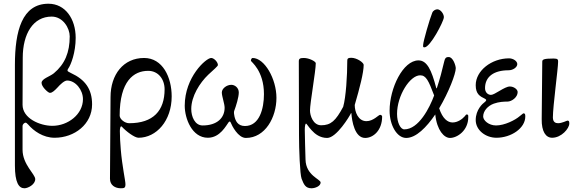

<svg xmlns="http://www.w3.org/2000/svg" viewBox="-20 -725 3099 1030"><path d="M111 285C130 285 169 265 169 236C169 209 101 158 101 78V-50C101 -58 111 -67 117 -67C120 -67 125 -64 131 -57C160 -23 211 14 273 14C380 14 474 -59 474 -165C474 -247 437 -298 361 -333C350 -338 342 -343 342 -346C342 -350 344 -355 346 -357C361 -378 386 -444 386 -522C386 -624 330 -705 240 -705C98 -705 60 -558 60 -377V163C60 254 81 285 111 285ZM261 -50C194 -50 101 -90 101 -163L102 -415C102 -544 158 -636 257 -636C318 -636 354 -574 354 -530C354 -444 328 -381 269 -332C247 -314 204 -303 203 -281C202 -261 235 -230 246 -227C247 -227 248 -227 249 -227C260 -227 274 -240 288 -255C303 -272 325 -293 340 -293C385 -293 425 -243 425 -193C425 -112 345 -50 261 -50Z M628 285C647 285 653 283 653 263C653 245 635 164 628 78C625 43 623 7 623 -22C623 -36 626 -47 630 -47C631 -47 633 -47 634 -45C657 -20 702 14 723 14C819 14 901 -77 901 -208C901 -310 853 -414 753 -414C642 -414 573 -325 573 -204C573 -129 570 209 570 234C570 269 598 285 628 285ZM673 -64C649 -64 622 -86 622 -105C622 -290 697 -345 775 -345C829 -345 863 -300 863 -246C863 -131 802 -64 673 -64Z M1095 14C1161 14 1193 -52 1207 -70C1209 -72 1211 -73 1212 -73C1214 -73 1216 -72 1217 -69C1224 -51 1257 15 1299 15C1403 15 1463 -96 1463 -200C1463 -302 1399 -414 1335 -414C1330 -414 1326 -406 1326 -399C1326 -394 1396 -347 1396 -220C1396 -142 1372 -49 1294 -49C1254 -49 1243 -79 1238 -100C1236 -107 1234 -123 1236 -129C1247 -158 1261 -204 1261 -229C1261 -254 1240 -270 1221 -270C1196 -270 1170 -250 1170 -229C1170 -208 1185 -169 1185 -147C1185 -92 1144 -52 1067 -52C1025 -52 1006 -100 1006 -140C1006 -209 1052 -281 1097 -324C1126 -351 1149 -370 1149 -376C1149 -392 1128 -414 1113 -414C1085 -414 971 -311 971 -158C971 -89 1010 14 1095 14Z M1651 285C1670 285 1700 274 1700 254C1700 236 1621 217 1619 131C1618 94 1615 1 1615 -28C1615 -49 1618 -62 1622 -62C1625 -62 1635 -44 1652 -26C1670 -6 1697 15 1735 15C1785 15 1856 -102 1863 -118H1865C1868 -74 1883 15 1939 15C1982 15 2030 -25 2030 -100C2030 -105 2024 -109 2019 -109C2011 -109 1983 -75 1946 -75C1901 -75 1883 -125 1883 -162C1910 -254 1931 -336 1931 -377C1931 -389 1895 -415 1864 -415C1847 -415 1843 -410 1843 -400C1843 -320 1836 -204 1821 -152C1781 -77 1755 -53 1703 -53C1659 -53 1643 -106 1643 -132C1643 -172 1674 -344 1674 -386C1674 -395 1639 -414 1610 -414C1589 -414 1583 -410 1583 -396L1584 0C1584 75 1589 210 1598 234C1610 265 1619 285 1651 285Z M2257 -471C2288 -471 2359 -608 2361 -631C2363 -647 2345 -675 2326 -675C2317 -675 2304 -669 2299 -657C2285 -623 2250 -502 2250 -484C2250 -475 2248 -471 2257 -471ZM2159 15C2212 15 2268 -42 2315 -111C2324 -25 2363 15 2394 15C2433 15 2492 -25 2492 -96C2492 -105 2493 -111 2484 -111C2480 -111 2478 -107 2473 -101C2460 -86 2435 -68 2408 -68C2381 -68 2354 -89 2336 -144C2388 -232 2425 -329 2425 -359C2425 -372 2411 -419 2387 -419C2370 -419 2367 -411 2363 -395C2352 -347 2339 -299 2324 -254C2324 -252 2323 -251 2322 -251C2321 -251 2321 -252 2320 -254C2295 -349 2271 -401 2225 -401C2142 -401 2070 -252 2070 -131C2070 -54 2109 15 2159 15ZM2149 -31C2128 -31 2110 -68 2110 -114C2110 -212 2179 -321 2234 -321C2266 -321 2279 -292 2309 -213C2285 -147 2226 -31 2149 -31Z M2643 14C2722 14 2798 -37 2798 -100C2798 -113 2796 -117 2788 -117C2786 -117 2779 -110 2767 -101C2744 -81 2687 -52 2641 -52C2602 -52 2572 -79 2572 -100C2572 -129 2596 -157 2629 -169C2657 -179 2684 -180 2702 -180C2725 -180 2757 -203 2757 -231C2757 -246 2736 -261 2715 -261C2687 -261 2634 -216 2614 -216C2597 -216 2582 -230 2582 -252C2582 -315 2631 -348 2708 -348C2732 -348 2755 -364 2755 -381C2755 -398 2732 -412 2711 -412C2617 -412 2532 -346 2532 -268C2532 -220 2555 -208 2582 -195C2592 -190 2589 -184 2580 -177C2570 -170 2532 -137 2532 -81C2532 -26 2586 14 2643 14Z M2942 14C2992 14 3034 -36 3034 -62C3034 -73 3033 -78 3024 -78C3021 -78 2995 -64 2974 -64C2960 -64 2946 -70 2946 -95C2946 -155 2974 -358 2974 -394C2974 -405 2973 -411 2950 -411C2897 -411 2889 -406 2889 -394L2886 -86C2885 -19 2908 14 2942 14Z"/></svg>

Font: EB Garamond
Style: Regular
Weight: 400
Designer: Georg Duffner and Octavio Pardo
Foundry: Georg Duffner
Version: Version 1.000;PS 001.000;hotconv 1.0.88;makeotf.lib2.5.64775